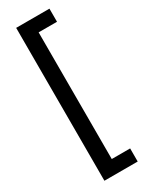

<svg xmlns="http://www.w3.org/2000/svg" viewBox="-258 -844 857 1104"><g transform="rotate(-30 170.5 -291.5)"><path d="M297 216V129H175V-712H297V-799H76V216Z"/></g></svg>

Font: Noto Sans Sinhala UI ExtraCondensed SemiBold
Style: Regular
Weight: 600
Width: 2
Designer: Jelle Bosma - Monotype Design Team
Foundry: Monotype Imaging Inc.
Version: Version 2.006